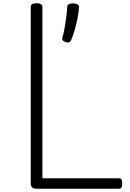

<svg xmlns="http://www.w3.org/2000/svg" viewBox="-20 -1166 806 1186"><path d="M206 0Q170 0 170 -32V-1123Q170 -1135 179 -1140.5Q188 -1146 206 -1146Q224 -1146 233 -1140.5Q242 -1135 242 -1123V-65H713Q725 -65 730 -58Q735 -51 735 -33Q735 -15 730 -7.5Q725 0 713 0ZM385 -906Q371 -911 367 -918Q363 -925 366 -936Q373 -959 379 -992.5Q385 -1026 389.5 -1061Q394 -1096 395 -1122Q395 -1132 402.5 -1138.5Q410 -1145 430 -1145Q450 -1145 459.5 -1138.5Q469 -1132 468 -1122Q467 -1094 459.5 -1056Q452 -1018 441.5 -981Q431 -944 419 -917Q415 -910 409 -905.5Q403 -901 385 -906Z"/></svg>

Font: Playwrite BR Light
Style: Regular
Weight: 300
Version: Version 1.003